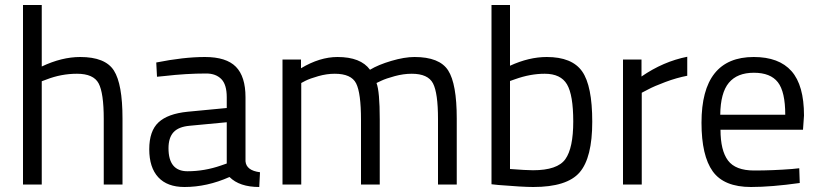

<svg xmlns="http://www.w3.org/2000/svg" viewBox="-20 -738 3281 768"><path d="M147 0H72V-718H147V-472Q227 -510 301 -510Q401 -510 435.5 -456Q470 -402 470 -264V0H395V-262Q395 -366 374.5 -404.5Q354 -443 288 -443Q225 -443 166 -420L147 -413Z M962 -349V-93Q965 -56 1020 -49L1017 10Q938 10 898 -30Q808 10 718 10Q649 10 613 -29Q577 -68 577 -141Q577 -214 614 -248.5Q651 -283 730 -291L887 -306V-349Q887 -400 865 -422Q843 -444 805 -444Q725 -444 639 -434L608 -431L605 -488Q715 -510 800 -510Q885 -510 923.5 -471Q962 -432 962 -349ZM654 -145Q654 -53 730 -53Q798 -53 864 -76L887 -84V-249L739 -235Q694 -231 674 -209Q654 -187 654 -145Z M1185 0H1110V-500H1184V-465Q1259 -510 1330 -510Q1423 -510 1460 -459Q1493 -479 1545.5 -494.5Q1598 -510 1638 -510Q1738 -510 1772.5 -456.5Q1807 -403 1807 -264V0H1732V-262Q1732 -366 1712 -404.5Q1692 -443 1627 -443Q1594 -443 1559 -433.5Q1524 -424 1505 -415L1486 -406Q1499 -373 1499 -260V0H1424V-258Q1424 -366 1404.5 -404.5Q1385 -443 1319 -443Q1287 -443 1253.5 -433.5Q1220 -424 1202 -415L1185 -406Z M2167 -510Q2268 -510 2308.5 -452.5Q2349 -395 2349 -251Q2349 -107 2298.5 -48.5Q2248 10 2113 10Q2071 10 1974 2L1946 -1V-718H2020V-475Q2096 -510 2167 -510ZM2112 -57Q2210 -57 2241.5 -101.5Q2273 -146 2273 -252Q2273 -358 2248 -400.5Q2223 -443 2159 -443Q2101 -443 2040 -421L2020 -414V-62Q2085 -57 2112 -57Z M2472 0V-500H2546V-432Q2633 -492 2729 -511V-435Q2687 -427 2641.5 -410Q2596 -393 2572 -380L2547 -367V0Z M3148 -62 3177 -65 3179 -6Q3065 10 2984 10Q2876 10 2831 -52.5Q2786 -115 2786 -247Q2786 -510 2995 -510Q3096 -510 3146 -453.5Q3196 -397 3196 -276L3192 -219H2862Q2862 -136 2892 -96Q2922 -56 2996.5 -56Q3071 -56 3148 -62ZM3121 -279Q3121 -371 3091.5 -409Q3062 -447 2995.5 -447Q2929 -447 2895.5 -407Q2862 -367 2861 -279Z"/></svg>

Font: Titillium Web
Style: Regular
Weight: 400
Version: Version 1.002;PS 57.000;hotconv 1.0.70;makeotf.lib2.5.55311